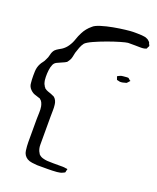

<svg xmlns="http://www.w3.org/2000/svg" viewBox="-204 -895 836 1024"><g transform="rotate(20 214.0 -382.5)"><path d="M406 -740H366Q355 -739 324 -730Q293 -721 256 -707.5Q219 -694 188 -680Q157 -666 146 -655Q136 -642 130 -626Q124 -610 119 -594Q116 -581 113.5 -568Q111 -555 103 -544Q101 -542 99 -538.5Q97 -535 95 -533Q93 -532 90.5 -531Q88 -530 86 -528Q76 -523 66 -519Q56 -515 46 -510Q44 -509 41 -507.5Q38 -506 36 -504Q30 -499 26.5 -491.5Q23 -484 21 -476Q17 -459 16 -439Q15 -419 17 -401Q18 -397 19 -391Q20 -385 22 -381Q24 -377 26 -374Q28 -371 29 -368Q31 -367 32 -365Q33 -363 34 -361Q36 -360 38.5 -358.5Q41 -357 43 -355Q53 -350 63 -347Q73 -344 83 -339Q85 -338 88 -337Q91 -336 93 -334Q101 -327 105.5 -317Q110 -307 111 -296Q113 -280 112.5 -263Q112 -246 112 -229V-106Q112 -89 112 -69Q112 -49 120 -32Q122 -30 123.5 -26.5Q125 -23 126 -21Q136 -10 149.5 -6Q163 -2 176 -1Q193 0 210.5 0Q228 0 245 0Q255 0 264 0Q273 0 282 2Q284 2 288 2.5Q292 3 292 4Q292 4 292 6L289 16Q289 22 287 24Q286 25 282.5 26.5Q279 28 277 29Q270 33 261.5 34.5Q253 36 245 37Q232 38 219.5 38.5Q207 39 194 39H133Q120 38 104 36Q88 34 76 27Q54 13 50.5 -13Q47 -39 47 -61V-191Q47 -209 48 -227.5Q49 -246 46 -263Q44 -273 39.5 -283Q35 -293 26 -299Q25 -301 21.5 -301.5Q18 -302 16 -303Q9 -306 1 -308Q-7 -310 -15 -314Q-24 -319 -32 -327Q-40 -335 -44 -345Q-47 -353 -47.5 -363Q-48 -373 -49 -381Q-50 -403 -49 -427Q-48 -451 -38 -470Q-33 -480 -26 -488.5Q-19 -497 -15 -507Q-7 -521 -3.5 -538Q0 -555 10 -567Q18 -575 28 -580.5Q38 -586 46 -591Q64 -603 76 -621Q89 -640 96 -661.5Q103 -683 113 -702Q128 -732 155 -754Q166 -765 196.5 -774.5Q227 -784 262.5 -790.5Q298 -797 328.5 -800.5Q359 -804 370 -804Q383 -804 395.5 -804Q408 -804 421 -803Q429 -802 437 -801Q445 -800 452 -796Q456 -795 461 -790.5Q466 -786 469 -783Q471 -781 471.5 -778Q472 -775 473 -773Q474 -772 476 -768.5Q478 -765 478 -763Q478 -761 476 -758Q474 -755 473 -753Q472 -752 471.5 -749Q471 -746 469 -745Q468 -744 463.5 -743Q459 -742 457 -741Q446 -739 433 -739.5Q420 -740 406 -740ZM396 -530 383 -533Q379 -533 378 -534Q377 -536 376 -539.5Q375 -543 374 -545Q374 -546 372.5 -549Q371 -552 372 -553Q372 -553 372.5 -553Q373 -553 374 -554Q377 -556 379.5 -557Q382 -558 384 -559Q392 -563 401 -563.5Q410 -564 418 -565Q421 -565 425 -565.5Q429 -566 432 -565Q434 -564 437 -561Q440 -558 442 -556Q444 -555 445 -555Q446 -555 447 -553Q447 -552 445.5 -551Q444 -550 443 -549Q441 -547 438 -543Q435 -539 432 -537Q428 -535 425 -535Q418 -533 412 -531.5Q406 -530 396 -530Z"/></g></svg>

Font: Rubik Vinyl
Style: Regular
Weight: 400
Designer: Hubert and Fischer, NaN
Foundry: Hubert and Fischer, NaN
Version: Version 2.200